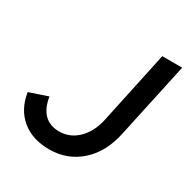

<svg xmlns="http://www.w3.org/2000/svg" viewBox="-162 -841 969 993"><g transform="rotate(30 323.0 -345.0)"><path d="M549 -251Q524 -129 446.5 -59.5Q369 10 261 10Q160 10 96 -43Q32 -96 17 -191L126 -228Q136 -163 169.5 -129.5Q203 -96 259 -96Q323 -96 370.5 -142.5Q418 -189 435 -269L527 -700H646Z"/></g></svg>

Font: Red Hat Text Medium
Style: Italic
Weight: 500
Italic angle: -12°
Designer: Pentagram / MCKL
Foundry: Pentagram / MCKL
Version: Version 1.003; Red Hat Text Medium Italic